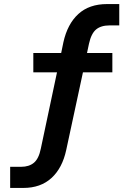

<svg xmlns="http://www.w3.org/2000/svg" viewBox="-20 -735 640 945"><path d="M30 190V86H84Q123 86 147 66Q171 46 181 -4L265 -400L287 -379H144V-474H302L277 -454L292 -527Q312 -617 365.5 -666Q419 -715 507 -715H567V-610H520Q477 -610 453 -590Q429 -570 418 -520L404 -454L387 -474H533V-379H370L393 -401L306 3Q287 92 233.5 141Q180 190 95 190Z"/></svg>

Font: Nunito Sans 10pt
Style: Bold
Weight: 700
Designer: Vernon Adams
Foundry: Vernon Adams
Version: Version 3.101;gftools[0.9.27]